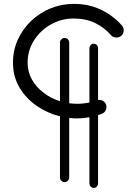

<svg xmlns="http://www.w3.org/2000/svg" viewBox="-20 -714 689 974"><path d="M307.6 -521.5Q317.4 -521.5 324.2 -514.6Q331.1 -507.8 331.1 -498V-190.4Q351.1 -187.5 371.1 -187.5Q402.8 -187.5 433.6 -194.3V-468.8Q433.6 -478.5 439.9 -485.4Q446.3 -492.2 455.6 -492.2Q465.3 -492.2 471.4 -485.4Q477.5 -478.5 477.5 -468.8V-207Q490.2 -209 501.7 -202.6Q513.2 -196.3 517.6 -184.1Q522.9 -169.9 516.8 -156Q510.7 -142.1 496.6 -136.7Q487.3 -133.3 477.5 -129.9V215.8Q477.5 225.1 471.4 232.2Q465.3 239.3 455.6 239.3Q446.3 239.3 439.9 232.2Q433.6 225.1 433.6 215.8V-119.1Q402.3 -113.3 371.1 -113.3Q351.1 -113.3 331.1 -115.7V186.5Q331.1 195.8 324.2 202.9Q317.4 210 307.6 210Q298.3 210 291.3 202.9Q284.2 195.8 284.2 186.5V-124Q220.7 -139.6 166.5 -176.8Q112.3 -213.9 79.1 -269.5Q45.9 -325.2 45.9 -396Q45.9 -459 70.6 -513.2Q95.2 -567.4 138.2 -608.2Q181.2 -648.9 236.8 -671.6Q292.5 -694.3 354 -694.3Q432.6 -694.3 494.6 -663.6Q556.6 -632.8 598.6 -584.5Q608.4 -573.2 607.4 -557.6Q606.4 -542 595.2 -532.2Q584 -522.9 568.4 -523.7Q552.7 -524.4 543 -535.6Q510.3 -573.7 463.4 -596.9Q416.5 -620.1 354 -620.1Q291 -620.1 237.8 -589.8Q184.6 -559.6 152.3 -508.8Q120.1 -458 120.1 -396Q120.1 -349.6 141.8 -310.8Q163.6 -272 200.7 -243.7Q237.8 -215.3 284.2 -200.7V-498Q284.2 -507.8 291.3 -514.6Q298.3 -521.5 307.6 -521.5Z"/></svg>

Font: Mikhak Regular
Style: Regular
Weight: 400
Designer: Amin Abedi
Version: Version 3.3